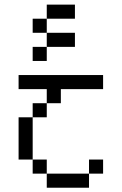

<svg xmlns="http://www.w3.org/2000/svg" viewBox="-20 -708 540 852"><path d="M437.5 62.5V0H375V62.5H187.5V125H375V62.5ZM437.5 -312.5V-375H62.5V-312.5H187.5V-250H125V-187.5H62.5V0H125V62.5H187.5V0H125V-187.5H187.5V-250H250V-312.5ZM312.5 -500V-562.5H187.5V-500H125V-437.5H187.5V-500ZM312.5 -625V-687.5H187.5V-625H125V-562.5H187.5V-625Z"/></svg>

Font: BFUnifontExMono
Style: Regular
Weight: 500
Version: Version 15.0.06